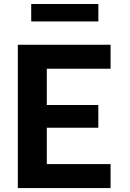

<svg xmlns="http://www.w3.org/2000/svg" viewBox="-20 -958 660 978"><path d="M70.8 0V-730H218.4V0ZM543.2 0H145V-122.1H543.2ZM480.8 -307.4H157.5V-423.2H480.8ZM145 -607.9V-730H543.2V-607.9ZM481 -848.8H139V-937.6H481Z"/></svg>

Font: Monaspace Neon Var
Style: Regular
Weight: 400
Designer: Riley Cran and the Lettermatic Team
Version: Version 1.000 (Monaspace Neon Var)